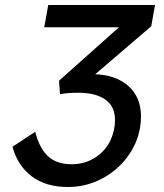

<svg xmlns="http://www.w3.org/2000/svg" viewBox="-20 -735 655 768"><path d="M600 -715H173L157 -626H456L216 -412L220 -358Q246 -364 294 -364Q362 -364 401 -337Q440 -310 440 -254Q440 -239 437 -222Q425 -156 377.5 -117Q330 -78 267 -78Q206 -78 171.5 -110.5Q137 -143 121 -208L30 -148Q50 -73 106.5 -30Q163 13 252 13Q322 13 384 -18.5Q446 -50 487.5 -104.5Q529 -159 540 -224Q544 -245 544 -269Q544 -346 494 -390.5Q444 -435 361 -438L585 -630Z"/></svg>

Font: Geom
Style: Italic
Weight: 400
Italic angle: -10°
Version: Version 1.102